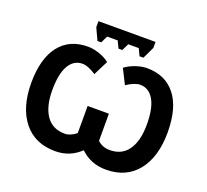

<svg xmlns="http://www.w3.org/2000/svg" viewBox="-150 -1091 1387 1285"><g transform="rotate(20 544.0 -448.5)"><path d="M252.4 -186.5Q297.9 -122.1 383.8 -122.1Q424.3 -122.1 465.8 -155.8V-349.1H617.2V-155.8Q652.3 -122.1 705.1 -122.1Q791 -122.1 835.9 -186.5Q880.9 -251 880.9 -367.7Q880.9 -483.9 845.7 -543.5Q810.5 -603 749 -603Q710.4 -603 652.8 -564.9L600.1 -669.9Q631.3 -693.8 674.3 -708.5Q717.3 -723.1 753.9 -723.1Q884.8 -723.1 957 -631.8Q1029.3 -540.5 1029.8 -366.2Q1029.8 -191.4 949.7 -90.8Q869.6 9.8 724.1 9.8Q616.7 9.8 543 -62Q469.2 9.8 363.8 9.8Q218.8 9.8 138.7 -90.8Q58.6 -191.4 58.1 -365.7Q58.6 -540 130.9 -631.8Q203.1 -723.6 334 -723.1Q370.1 -723.1 413.1 -709Q456.1 -694.8 487.8 -669.9L435.1 -564.9Q377.4 -603 338.9 -603Q276.4 -603.5 241.7 -543.9Q207 -484.4 207 -368.2Q207 -252 252.4 -186.5ZM746.1 -907.2V-864.3L706.1 -780.3H678.7L654.8 -830.1H580.1L555.7 -780.3H528.8L504.9 -830.1H429.7L405.8 -780.3H378.9L339.8 -864.3V-907.2Z"/></g></svg>

Font: NotoSans-Bold
Style: Bold
Weight: 700
Designer: Monotype Design team
Foundry: Monotype Imaging Inc.
Version: Version 1.04